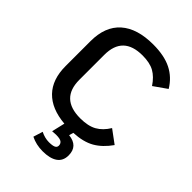

<svg xmlns="http://www.w3.org/2000/svg" viewBox="-266 -828 1166 1166"><g transform="rotate(45 317.5 -245.0)"><path d="M378 11 370 39Q455 48 455 128Q455 175 421.5 198.5Q388 222 325 222Q269 222 223 199L242 138Q278 156 313 156Q343 156 357 149.5Q371 143 371 128Q371 112 359 102.5Q347 93 312 93Q304 93 280 95L300 10Q182 0 120 -64Q58 -128 58 -243V-457Q58 -582 131 -647Q204 -712 342 -712Q437 -712 499 -681Q561 -650 599 -587L515 -528Q483 -576 444.5 -597.5Q406 -619 343 -619Q176 -619 176 -457V-243Q176 -81 345 -81Q412 -81 453 -104Q494 -127 524 -176L608 -114Q565 -53 512.5 -23Q460 7 378 11Z"/></g></svg>

Font: KoHo SemiBold
Style: Regular
Weight: 600
Designer: Cadson Demak & Katatrad Team
Foundry: Cadson Demak Co.,Ltd.
Version: Version 1.000; ttfautohint (v1.6)